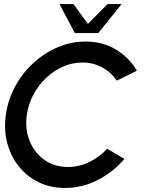

<svg xmlns="http://www.w3.org/2000/svg" viewBox="-20 -919 739 952"><path d="M302 13Q231 13 172.5 -15.2Q114 -43.5 73.8 -93.5Q33.5 -143.5 16 -209.2Q-1.5 -275 9 -350Q19.5 -425.5 55.5 -491.2Q91.5 -557 145.8 -606.8Q200 -656.5 266.5 -684.8Q333 -713 404 -713Q489 -713 554.8 -673.5Q620.5 -634 658.5 -568.5L559 -519Q532 -560 487.5 -584.5Q443 -609 389.5 -609Q339.5 -609 293 -588.8Q246.5 -568.5 208.5 -532.5Q170.5 -496.5 145.5 -449.8Q120.5 -403 113 -350Q103 -278.5 127 -219.8Q151 -161 200.5 -126Q250 -91 316.5 -91Q372 -91 423 -115.8Q474 -140.5 511.5 -181.5L597 -131Q541 -65.5 464 -26.2Q387 13 302 13ZM351 -755 275 -899H344L416 -800.5L513.5 -899H583L467.5 -755Z"/></svg>

Font: Urbanist SemiBold
Style: Italic
Weight: 600
Italic angle: -8°
Designer: Corey Hu
Foundry: Corey Hu
Version: Version 1.321; ttfautohint (v1.8.4.7-5d5b)